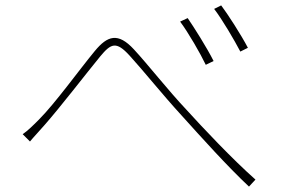

<svg xmlns="http://www.w3.org/2000/svg" viewBox="-20 -728 1040 711"><path d="M64 -231 91 -204C104 -220 127 -244 145 -265C204 -332 297 -453 351 -519C391 -567 410 -577 460 -522C506 -472 584 -375 652 -301C725 -220 822 -112 902 -37L926 -63C841 -138 728 -258 671 -321C602 -394 528 -489 476 -545C417 -609 378 -596 331 -539C274 -470 184 -345 124 -285C101 -262 84 -245 64 -231ZM675 -661 647 -648C677 -608 722 -530 742 -488L771 -502C746 -552 697 -629 675 -661ZM799 -708 773 -695C803 -656 848 -579 870 -537L898 -551C873 -599 822 -678 799 -708Z"/></svg>

Font: Noto Sans CJK HK Thin
Style: Regular
Weight: 100
Designer: Ryoko NISHIZUKA 西塚涼子 (kana, bopomofo & ideographs); Paul D. Hunt (Latin, Greek & Cyrillic); Sandoll Communications 산돌커뮤니
Foundry: Adobe
Version: Version 2.004;hotconv 1.0.118;makeotfexe 2.5.65603